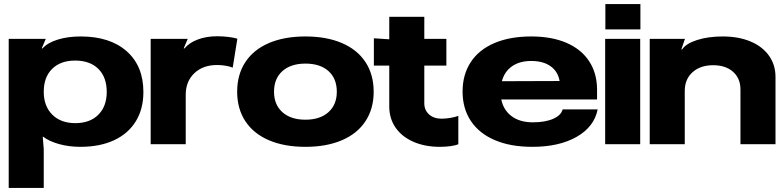

<svg xmlns="http://www.w3.org/2000/svg" viewBox="-20 -712 3872 948"><path d="M688 -258Q688 -174 650.5 -113Q613 -52 543 -19.5Q473 13 377 13Q321 13 272 -0.5Q223 -14 193 -37H191L196 24V216H23V-520H206L186 -473H190Q215 -501 265 -516.5Q315 -532 378 -532Q523 -532 605.5 -459Q688 -386 688 -258ZM352 -104Q424 -104 465.5 -145.5Q507 -187 507 -258Q507 -331 465.5 -372Q424 -413 351 -413Q279 -413 237.5 -372Q196 -331 196 -259Q196 -188 238 -146Q280 -104 352 -104Z M724 0V-520H907L887 -473H891Q914 -501 956.5 -517Q999 -533 1052 -533Q1081 -533 1108.5 -529.5Q1136 -526 1152 -521L1129 -378Q1115 -384 1094 -387.5Q1073 -391 1052 -391Q982 -391 939.5 -350.5Q897 -310 897 -244V0Z M1825 -259Q1825 -175 1784.5 -113.5Q1744 -52 1668 -19.5Q1592 13 1488 13Q1384 13 1308 -19.5Q1232 -52 1191.5 -113.5Q1151 -175 1151 -259Q1151 -344 1191.5 -405.5Q1232 -467 1308 -499.5Q1384 -532 1488 -532Q1592 -532 1668 -499.5Q1744 -467 1784.5 -405.5Q1825 -344 1825 -259ZM1488 -121Q1560 -121 1601.5 -158Q1643 -195 1643 -259Q1643 -324 1602 -361Q1561 -398 1488 -398Q1416 -398 1374.5 -361Q1333 -324 1333 -259Q1333 -195 1374.5 -158Q1416 -121 1488 -121Z M1826 -388V-523L1902 -518V-629H2075V-520H2184V-388H2075V-202Q2075 -168 2098.5 -147Q2122 -126 2160 -126Q2181 -126 2204.5 -130Q2228 -134 2243 -140V0Q2230 6 2205 9.5Q2180 13 2152 13Q2078 13 2021 -12Q1964 -37 1933 -82Q1902 -127 1902 -186V-388Z M2608 13Q2501 13 2423.5 -20Q2346 -53 2305 -114.5Q2264 -176 2264 -260Q2264 -344 2304.5 -405.5Q2345 -467 2421.5 -499.5Q2498 -532 2603 -532Q2704 -532 2777 -500.5Q2850 -469 2889 -409.5Q2928 -350 2928 -269V-221H2455Q2466 -168 2506.5 -138Q2547 -108 2611 -108Q2672 -108 2711.5 -125.5Q2751 -143 2758 -172H2931Q2914 -86 2827.5 -36.5Q2741 13 2608 13ZM2743 -312Q2735 -359 2698.5 -385Q2662 -411 2603 -411Q2546 -411 2508.5 -385Q2471 -359 2458 -311Z M3141 0H2968V-520H3141ZM3142 -692V-567H2969V-692Z M3188 0V-520H3362L3344 -468H3348Q3367 -497 3422 -514.5Q3477 -532 3548 -532Q3626 -532 3685 -507.5Q3744 -483 3776.5 -437.5Q3809 -392 3809 -333V0H3636V-270Q3636 -325 3599.5 -357.5Q3563 -390 3501 -390Q3438 -390 3399.5 -355.5Q3361 -321 3361 -263V0Z"/></svg>

Font: Non Bureau Extended
Style: Bold
Weight: 700
Width: 7
Designer: Jona Saucedo
Foundry: Non Foundry
Version: Version 1.000; ttfautohint (v1.8.4)